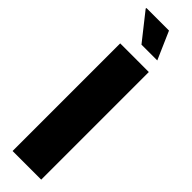

<svg xmlns="http://www.w3.org/2000/svg" viewBox="-303 -877 868 868"><g transform="rotate(45 131.5 -442.5)"><path d="M213 -752H112L10 -881L11 -885H155ZM40 0V-688H223V0Z"/></g></svg>

Font: Archivo ExtraCondensed Black
Style: Regular
Weight: 900
Width: 2
Designer: Hector Gatti
Foundry: Omnibus-Type
Version: Version 2.001; ttfautohint (v1.8.3)